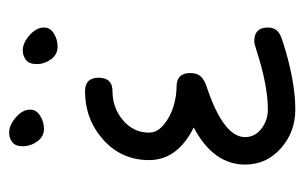

<svg xmlns="http://www.w3.org/2000/svg" viewBox="-143 -523 666 420"><g transform="rotate(-90 190.0 -313.0)"><path d="M40 -109.9Q40 -179.2 121.1 -222.2Q49.8 -257.8 49.8 -319.8Q49.8 -380.4 94.5 -420.2Q139.2 -460 200.2 -460Q230 -460 230 -430.2Q230 -399.9 200.2 -399.9Q164.1 -399.9 137 -377Q109.9 -354 109.9 -319.8Q109.9 -302.2 127.2 -287.8Q144.5 -273.4 167 -266.6Q189.5 -259.8 210 -259.8Q240.2 -259.8 240.2 -230Q240.2 -215.3 233.2 -207.3Q226.1 -199.2 210 -193.8Q100.1 -157.2 100.1 -109.9Q100.1 -88.4 118.4 -74.2Q136.7 -60.1 160.2 -60.1Q213.4 -60.1 290 -85Q304.7 -89.8 310.1 -89.8Q339.8 -89.8 339.8 -60.1Q339.8 -48.3 333.7 -40.8Q327.6 -33.2 310.1 -27.8Q224.1 0 160.2 0Q111.3 0 75.7 -31.5Q40 -63 40 -109.9ZM80.1 -596.2Q80.1 -612.3 88.9 -619.1Q97.7 -626 109.9 -626Q126.5 -626 143.3 -611.3Q160.2 -596.7 160.2 -580.1Q160.2 -566.4 146.7 -558.1Q133.3 -549.8 118.2 -549.8Q101.1 -549.8 90.6 -564.5Q80.1 -579.1 80.1 -596.2ZM259.8 -565.9Q259.8 -582 268.8 -589.1Q277.8 -596.2 290 -596.2Q306.2 -596.2 323 -581.3Q339.8 -566.4 339.8 -549.8Q339.8 -536.1 326.7 -528.1Q313.5 -520 297.9 -520Q280.8 -520 270.3 -534.4Q259.8 -548.8 259.8 -565.9Z"/></g></svg>

Font: Pecita
Style: Book
Weight: 400
Width: 6
Version: Version 3.4.1